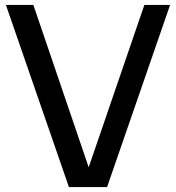

<svg xmlns="http://www.w3.org/2000/svg" viewBox="-20 -760 715 780"><path d="M260 0 4 -740H115.5L352 -46H328.5L566.5 -740H671L415 0Z"/></svg>

Font: Encode Sans Condensed Thin Medium
Style: Regular
Weight: 500
Version: Version 3.002